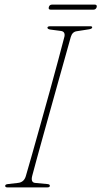

<svg xmlns="http://www.w3.org/2000/svg" viewBox="-20 -814 440 834"><path d="M120 -50.5Q112.5 -21.5 132.5 -19.5L186 -14.5Q197 -13.5 196.5 -7Q196.5 0 185.5 0H12.5Q2.5 0 2.5 -6.5Q2.5 -13.5 15 -14.5L58 -19.5Q84 -22 92 -48.5Q102 -82.5 118.8 -141.5Q135.5 -200.5 155.5 -272Q175.5 -343.5 195.8 -416.5Q216 -489.5 232.8 -552.5Q249.5 -615.5 260 -655.5Q264 -676.5 245 -679.5L199 -685.5Q186 -687.5 186 -694Q186.5 -700 198.5 -700H372Q380.5 -700 380.5 -695.5Q380.5 -688.5 365.5 -686.5L314 -678.5Q294 -676 287.5 -653.5Q278 -619.5 264 -569.5Q250 -519.5 233.5 -460.8Q217 -402 200 -340.8Q183 -279.5 167.2 -223.2Q151.5 -167 139.2 -121.8Q127 -76.5 120 -50.5ZM192 -783Q195 -794 206 -794H391.5Q402.5 -794 400 -783Q396.5 -772 385.5 -772H200.5Q189 -772 192 -783Z"/></svg>

Font: Fraunces 144pt Soft Thin
Style: Italic
Weight: 100
Italic angle: -16°
Version: Version 1.000;[0bf87f6ff]